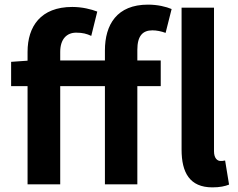

<svg xmlns="http://www.w3.org/2000/svg" viewBox="-20 -796 1029 829"><path d="M99 -424V0H240V-424H433V0H573V-424H674V-535H573V-581C573 -641 596 -665 638 -665C656 -665 676 -661 695 -654L721 -757C697 -767 661 -776 619 -776C485 -776 433 -690 433 -578V-535H240V-572C240 -627 268 -655 309 -655C337 -655 355 -650 374 -641L400 -746C374 -756 335 -766 292 -766C156 -766 99 -682 99 -572V-534L28 -529V-424ZM764 -763V-150C764 -51 799 13 897 13C929 13 952 8 969 1L952 -103C943 -101 938 -101 932 -101C919 -101 904 -112 904 -143V-763Z"/></svg>

Font: Kinto Sans
Style: Bold
Weight: 700
Designer: Authors: Ryoko NISHIZUKA  (kana & ideographs); Paul D. Hunt (Latin, Greek & Cyrillic); Wenlong ZHANG  (bopomofo); Sandol
Foundry: Adobe Systems Incorporated, ookami Inc.
Version: Version 0.001